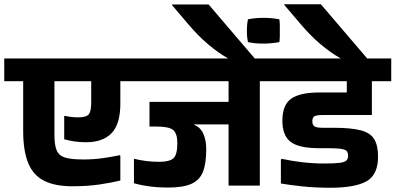

<svg xmlns="http://www.w3.org/2000/svg" viewBox="-60 -882 1860 903"><path d="M246 -337Q259 -334 275.5 -332Q292 -330 308 -330Q346 -330 357.5 -344.5Q369 -359 369 -400V-500H196V-246Q196 -200 206.5 -175Q217 -150 246 -141Q275 -132 331 -132Q381 -132 426 -138.5Q471 -145 502 -152L506 -150V-33Q465 -23 409 -14.5Q353 -6 280 -6Q198 -6 147 -32Q96 -58 72.5 -115.5Q49 -173 49 -267V-500H-40V-607H606V-500H506V-395Q506 -298 464.5 -255.5Q423 -213 345 -213Q315 -213 289 -217Q263 -221 242 -227V-336Z M732 0Q682 0 642 -5.5Q602 -11 570 -20V-134L572 -135Q596 -129 625 -125Q654 -121 689 -121Q737 -121 755.5 -137.5Q774 -154 774 -209Q774 -254 754.5 -270.5Q735 -287 673 -287H643V-403H1015V-500H514V-607H1262V-500H1162V-9H1015V-297H853V-295Q882 -284 896 -253.5Q910 -223 910 -180Q910 -113 894.5 -74Q879 -35 840.5 -17.5Q802 0 732 0Z M749 -858V-861H921L1139 -606H1015L1008 -610Q966 -634 919 -673.5Q872 -713 823 -771ZM1254 -791Q1256 -775 1256 -762Q1256 -749 1256 -738Q1256 -726 1256 -713.5Q1256 -701 1254 -684Q1216 -677 1178 -677Q1160 -677 1142 -678.5Q1124 -680 1106 -684Q1103 -700 1102 -712.5Q1101 -725 1101 -736Q1101 -748 1102 -761.5Q1103 -775 1106 -791Q1124 -795 1142.5 -796.5Q1161 -798 1180 -798Q1198 -798 1216.5 -796.5Q1235 -795 1254 -791Z M1261 -132 1266 -135Q1310 -125 1362 -119Q1414 -113 1463 -113Q1512 -113 1536 -116Q1560 -119 1568.5 -126.5Q1577 -134 1577 -149Q1577 -163 1571.5 -170.5Q1566 -178 1546 -181.5Q1526 -185 1483 -185H1442Q1344 -185 1306 -215.5Q1268 -246 1268 -314Q1268 -388 1309 -417.5Q1350 -447 1441 -447H1571V-500H1192V-607H1780V-500H1689V-341H1459Q1428 -341 1418.5 -335Q1409 -329 1409 -311Q1409 -295 1418.5 -288Q1428 -281 1459 -281H1510Q1592 -281 1637 -269Q1682 -257 1700 -227.5Q1718 -198 1718 -145Q1718 -60 1664 -29.5Q1610 1 1493 1Q1422 1 1361.5 -5.5Q1301 -12 1261 -19Z M1277 -859V-862H1449L1667 -607H1543L1536 -611Q1494 -635 1447 -674.5Q1400 -714 1351 -772Z"/></svg>

Font: Bakbak One
Style: Regular
Weight: 400
Designer: Saumya Kishore and Sanchit Sawaria
Foundry: A Good Feeling
Version: Version 1.003; ttfautohint (v1.8.3)